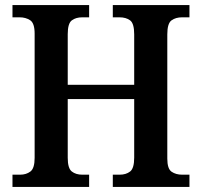

<svg xmlns="http://www.w3.org/2000/svg" viewBox="-20 -734 793 754"><path d="M29 0V-48H59Q83 -48 99.5 -60.5Q116 -73 116 -114V-602Q116 -643 98.5 -654.5Q81 -666 57 -666H29V-714H330V-666H303Q278 -666 262 -654Q246 -642 246 -600V-401H507V-599Q507 -642 491 -654Q475 -666 449 -666H423V-714H724V-666H695Q670 -666 653.5 -654Q637 -642 637 -599V-111Q637 -71 654 -59.5Q671 -48 695 -48H724V0H423V-48H450Q475 -48 491 -60.5Q507 -73 507 -115V-345H246V-114Q246 -73 262 -60.5Q278 -48 303 -48H330V0Z"/></svg>

Font: Noto Serif SemiCondensed SemiBold
Style: Regular
Weight: 600
Width: 4
Designer: Monotype Design Team
Foundry: Monotype Imaging Inc.
Version: Version 2.013; ttfautohint (v1.8.4.7-5d5b)